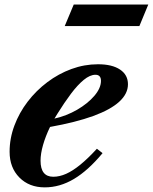

<svg xmlns="http://www.w3.org/2000/svg" viewBox="-20 -819 676 850"><path d="M178 10.5Q109 10.5 65.8 -33.2Q22.5 -77 22.5 -147Q22.5 -206.5 43.8 -263.2Q65 -320 102.5 -369Q140 -418 189.5 -455.2Q239 -492.5 296.2 -513.5Q353.5 -534.5 414 -534.5Q476.5 -534.5 511.5 -511Q546.5 -487.5 546.5 -446Q546.5 -404 508 -368.8Q469.5 -333.5 392.8 -305.5Q316 -277.5 201.5 -257Q181.5 -215.5 170.5 -177Q159.5 -138.5 159.5 -107.5Q159.5 -36.5 216 -36.5Q243.5 -36.5 272.8 -49.5Q302 -62.5 335.5 -89.8Q369 -117 409 -160.5L434 -141Q370 -64 307.5 -26.8Q245 10.5 178 10.5ZM221 -294Q274.5 -306 321.5 -333.2Q368.5 -360.5 397.8 -394.8Q427 -429 427 -461Q427 -488 402.5 -488Q378.5 -488 351 -465.5Q323.5 -443 294.2 -404Q265 -365 234.5 -316ZM266.5 -703.5 306.5 -799H636.5L597 -703.5Z"/></svg>

Font: Libre Caslon Text
Style: Italic
Weight: 400
Italic angle: -22.583°
Designer: Pablo Impallari, Rodrigo Fuenzalida, Katja Schimmel
Foundry: Pablo Impallari, Rodrigo Fuenzalida
Version: Version 2.000